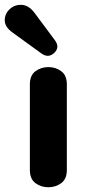

<svg xmlns="http://www.w3.org/2000/svg" viewBox="-69 -784 359 810"><path d="M135 6Q104 6 80.5 -11.5Q57 -29 57 -67V-428Q57 -466 80.5 -483.5Q104 -501 135 -501Q166 -501 189.5 -483.5Q213 -466 213 -428V-67Q213 -29 189.5 -11.5Q166 6 135 6ZM105 -559 -15 -646Q-49 -670 -49 -698Q-49 -726 -28 -745.5Q-7 -765 23 -763.5Q53 -762 78 -728L162 -615Q185 -585 160 -561Q135 -537 105 -559Z"/></svg>

Font: Nunito VF Beta Light
Style: Regular
Weight: 300
Designer: Vernon Adams
Foundry: newtypography
Version: Version 3.001